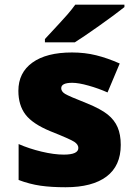

<svg xmlns="http://www.w3.org/2000/svg" viewBox="-20 -786 573 816"><path d="M493.2 -169.9Q493.2 -81.1 432.6 -35.6Q372.1 9.8 258.8 9.8Q197.3 9.8 151.9 3.2Q106.4 -3.4 59.1 -21V-173.8Q103.5 -154.3 156.5 -141.6Q209.5 -128.9 251 -128.9Q313 -128.9 313 -157.2Q313 -171.9 295.7 -183.3Q278.3 -194.8 194.8 -228Q118.7 -259.3 88.4 -299.1Q58.1 -338.9 58.1 -399.9Q58.1 -477.1 117.7 -520Q177.2 -563 286.1 -563Q340.8 -563 388.9 -551Q437 -539.1 488.8 -516.1L437 -393.1Q398.9 -410.2 356.4 -422.1Q314 -434.1 287.1 -434.1Q240.2 -434.1 240.2 -411.1Q240.2 -397 256.6 -387Q272.9 -377 351.1 -346.2Q409.2 -322.3 437.7 -299.3Q466.3 -276.4 479.7 -245.4Q493.2 -214.4 493.2 -169.9ZM170.9 -606V-620.1Q246.1 -700.7 266.4 -724.1Q286.6 -747.6 299.8 -766.1H508.8V-755.9Q469.7 -724.6 401.4 -676.3Q333 -627.9 297.9 -606Z"/></svg>

Font: Open Sans ExtBd
Style: Bold
Weight: 800
Foundry: Ascender Corporation
Version: Version 1.10